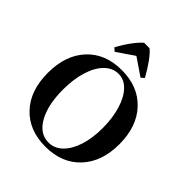

<svg xmlns="http://www.w3.org/2000/svg" viewBox="-183 -742 860 860"><g transform="rotate(45 247.0 -312.0)"><path d="M21 -233Q21 -345 82 -410.5Q143 -476 247 -476Q351 -476 412.5 -410.5Q474 -345 474 -233Q474 -122 412.5 -56.5Q351 9 247 9Q143 9 82 -56Q21 -121 21 -233ZM370 -231Q370 -295 354.5 -346Q339 -397 311.5 -425.5Q284 -454 249 -454Q212 -454 183 -425.5Q154 -397 138 -345.5Q122 -294 122 -228Q122 -131 155 -72.5Q188 -14 244 -14Q281 -14 309.5 -41.5Q338 -69 354 -118Q370 -167 370 -231ZM330 -511 248 -567 166 -511 151 -524Q170 -560 192 -589.5Q214 -619 231 -633H265Q298 -607 345 -524Z"/></g></svg>

Font: Katibeh
Style: Regular
Weight: 400
Designer: Arabic design by Kourosh Beigpour, Latin design by Eduardo Tunni, engineering by Lasse Fister
Version: Version 1.000